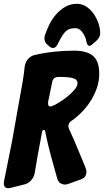

<svg xmlns="http://www.w3.org/2000/svg" viewBox="-68 -997 546 1008"><path d="M458 -822Q458 -802 440 -785L436 -781Q435 -780 425 -772L418 -766Q418 -764 411 -760Q404 -756 402 -756Q391 -756 386 -777L383 -791Q375 -815 361 -832Q347 -849 328 -849Q296 -849 280.5 -835.5Q265 -822 251 -796Q247 -789 242.5 -780.5Q238 -772 233 -762Q224 -745 210 -745Q201 -745 190 -754L185 -759Q181 -763 179 -764Q170 -772 167.5 -781.5Q165 -791 165 -797Q165 -799 167 -809Q176 -838 191 -868Q206 -898 227 -922Q248 -946 275 -961.5Q302 -977 336 -977Q363 -977 385.5 -962Q408 -947 424 -924Q440 -901 449 -874Q458 -847 458 -822ZM-11 -11Q-21 -9 -24 -9Q-48 -9 -48 -34Q-48 -42 -47 -45L-4 -259Q8 -331 22 -406.5Q36 -482 49 -557Q53 -581 56.5 -604Q60 -627 62 -650Q65 -671 79 -687Q93 -703 113 -708Q165 -720 216.5 -725.5Q268 -731 322 -731Q388 -731 420.5 -703.5Q453 -676 453 -609Q453 -573 441.5 -538Q430 -503 410 -470.5Q390 -438 363.5 -410.5Q337 -383 308 -363Q291 -352 291 -336Q291 -329 294 -321L321 -261Q331 -237 340.5 -214.5Q350 -192 359 -170Q361 -165 363 -160.5Q365 -156 367 -151L372 -139Q374 -134 376 -129.5Q378 -125 380 -120L382 -113Q386 -105 386 -94Q386 -86 381 -74Q376 -62 356 -55L289 -31Q280 -28 272 -28Q262 -28 250 -34.5Q238 -41 232 -61L226 -83Q212 -132 199 -180Q186 -228 175 -279Q172 -294 170 -304.5Q168 -315 161 -315Q155 -314 153 -306L140 -235Q135 -212 131.5 -190Q128 -168 124 -146L114 -87Q110 -67 95.5 -50.5Q81 -34 61 -29ZM184 -459Q184 -453 185.5 -445.5Q187 -438 196 -438Q201 -438 205 -440Q219 -445 242 -459Q265 -473 286.5 -490.5Q308 -508 323.5 -526.5Q339 -545 339 -560Q339 -580 315.5 -586.5Q292 -593 254 -593H238Q211 -593 206 -566Z"/></svg>

Font: Bangerz 2
Style: Regular
Weight: 400
Designer: vernon adams
Foundry: Vernon Adams
Version: Version 2.10;December 28, 2023;FontCreator 13.0.0.2683 64-bi